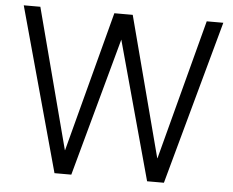

<svg xmlns="http://www.w3.org/2000/svg" viewBox="-52 -790 1034 853"><g transform="rotate(5 465.0 -363.5)"><path d="M94 -729 258 -104H259L424 -729H506L670 -104H671L836 -729H910L709 2H634L465 -615L296 2H221L20 -729Z"/></g></svg>

Font: Sinter Normal
Style: Regular
Weight: 350
Foundry: Adobe & rsms
Version: Version 1.000